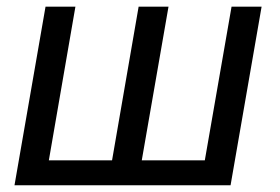

<svg xmlns="http://www.w3.org/2000/svg" viewBox="-20 -548 829 568"><path d="M203.1 -528.3 124.5 -73.7H311.5L390.1 -528.3H478.5L399.4 -73.7H585.9L665 -528.3H753.9L662.1 0H22.9L114.7 -528.3Z"/></svg>

Font: Roboto
Style: Italic
Weight: 400
Italic angle: -12°
Designer: Google
Version: Version 2.134; 2016; ttfautohint (v1.6)